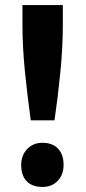

<svg xmlns="http://www.w3.org/2000/svg" viewBox="-20 -730 339 761"><path d="M102 -253Q89 -345 79 -444.5Q69 -544 69 -632V-710H229V-632Q229 -542 219 -441.5Q209 -341 196 -253ZM148 11Q108 11 86 -11.5Q64 -34 64 -76Q64 -114 87.5 -139Q111 -164 148 -164Q188 -164 210 -141Q232 -118 232 -76Q232 -38 209 -13.5Q186 11 148 11Z"/></svg>

Font: Readex Pro bold
Style: Bold
Weight: 700
Designer: Bonnie Shaver-Troup, Thomas Jockin
Foundry: Lexend
Version: Version 1.200; ttfautohint (v1.8.3)